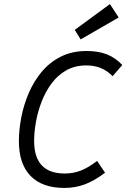

<svg xmlns="http://www.w3.org/2000/svg" viewBox="-20 -913 622 945"><path d="M297 12Q188 12 130.5 -47Q73 -106 73 -218Q73 -275 85 -336.5Q97 -398 122 -456Q147 -514 186 -560.5Q225 -607 280 -634.5Q335 -662 406 -662Q464 -662 506 -645.5Q548 -629 582 -593L534 -538Q484 -591 405 -591Q349 -591 306.5 -567Q264 -543 234 -502.5Q204 -462 185 -413Q166 -364 157 -313.5Q148 -263 148 -219Q148 -59 299 -59Q341 -59 378 -73.5Q415 -88 458 -121L497 -63Q446 -24 398.5 -6Q351 12 297 12ZM377 -719 348 -766 521 -893 564 -827Z"/></svg>

Font: Sometype Mono
Style: Italic
Weight: 400
Italic angle: -12°
Monospace: yes
Designer: Ryoichi Tsunekawa
Foundry: Dharma Type
Version: Version 1.000; ttfautohint (v1.8.3)